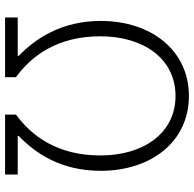

<svg xmlns="http://www.w3.org/2000/svg" viewBox="-24 -758 782 775"><g transform="rotate(90 367.5 -371.0)"><path d="M51 0H292V-44C204 -108 127 -213 127 -385C127 -557 216 -688 368 -688C519 -688 608 -557 608 -385C608 -213 531 -108 443 -44V0H685V-51H529V-55C599 -122 670 -225 670 -386C670 -590 552 -742 368 -742C184 -742 65 -590 65 -386C65 -226 138 -121 206 -55V-51H51Z"/></g></svg>

Font: Spoqa Han Sans Neo Light
Style: Regular
Weight: 300
Designer: [Spoqa Han Sans Neo] Dong-huui Kim ___ Younghwa Kang ___ Yujin Lee ___ [Noto Sans] Ryoko NISHIZUKA ____ (kana & ideograp
Foundry: Spoqa (http://www.spoqa-han-sans.com)
Version: Version 1.100;hotconv 1.0.109;makeotfexe 2.5.65596